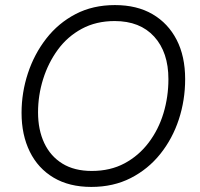

<svg xmlns="http://www.w3.org/2000/svg" viewBox="-20 -727 788 757"><path d="M340 10Q253 10 191.5 -26.5Q130 -63 97.5 -129Q65 -195 65 -282Q65 -362 90 -438Q115 -514 162.5 -575Q210 -636 278 -671.5Q346 -707 433 -707Q520 -707 581.5 -671Q643 -635 676.5 -570Q710 -505 710 -415Q710 -332 685 -256Q660 -180 612 -120Q564 -60 495.5 -25Q427 10 340 10ZM342 -53Q415 -53 471 -83Q527 -113 566 -164.5Q605 -216 624.5 -280.5Q644 -345 644 -415Q644 -521 588 -582.5Q532 -644 432 -644Q359 -644 302.5 -613.5Q246 -583 208 -531Q170 -479 150 -415Q130 -351 130 -284Q130 -215 154.5 -163Q179 -111 226 -82Q273 -53 342 -53Z"/></svg>

Font: Hanken Grotesk Light
Style: Italic
Weight: 300
Italic angle: -8°
Designer: Alfredo Marco Pradil
Foundry: Hanken Design Co.
Version: Version 3.013